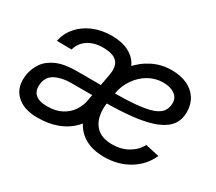

<svg xmlns="http://www.w3.org/2000/svg" viewBox="-108 -768 1116 993"><g transform="rotate(30 450.0 -271.0)"><path d="M188.5 7.8Q103.5 7.8 60.1 -37.1Q16.6 -82 29.3 -157.2Q36.1 -196.8 59.1 -229.7Q82 -262.7 127.4 -282.7Q172.9 -302.7 246.1 -302.7Q272.5 -302.7 296.1 -302.7Q319.8 -302.7 347.4 -302.5Q375 -302.2 412.6 -302.2L406.7 -234.9Q368.7 -234.9 328.1 -234.9Q287.6 -234.9 251.5 -234.9Q197.8 -234.9 159.9 -216.1Q122.1 -197.3 115.2 -155.3Q108.4 -111.8 130.9 -89.8Q153.3 -67.9 203.1 -67.9Q254.4 -67.9 289.6 -86.7Q324.7 -105.5 344.7 -135.5Q364.7 -165.5 370.6 -198.2L402.3 -371.1Q412.1 -424.3 388.4 -450.2Q364.7 -476.1 302.2 -476.1Q267.6 -476.1 239.5 -465.1Q211.4 -454.1 192.9 -434.1Q174.3 -414.1 167 -385.7L78.6 -386.7Q88.9 -436 121.3 -473.1Q153.8 -510.3 203.1 -531Q252.4 -551.8 312.5 -551.8Q374 -551.8 415.5 -530Q457 -508.3 475.6 -469.2Q494.1 -430.2 485.4 -378.4L443.4 -123.5L435.1 -123Q415.5 -85 381.8 -55.4Q348.1 -25.9 300 -9Q252 7.8 188.5 7.8ZM589.4 11.7Q522.9 11.7 476.6 -13.9Q430.2 -39.6 406 -89.1Q381.8 -138.7 381.8 -208.5Q381.8 -281.2 403.8 -343.8Q425.8 -406.2 465.1 -453.1Q504.4 -500 556.9 -526.4Q609.4 -552.7 670.4 -552.7Q723.6 -552.7 762.9 -534.4Q802.2 -516.1 823.7 -482.4Q845.2 -448.7 845.2 -402.8Q845.2 -357.4 821.5 -325.4Q797.9 -293.5 748 -273.4Q698.2 -253.4 621.1 -244.1Q543.9 -234.9 437 -234.9L447.8 -300.8Q537.1 -300.8 597.2 -306.2Q657.2 -311.5 692.4 -323.7Q727.5 -335.9 742.9 -356.4Q758.3 -377 758.3 -407.2Q758.3 -439 732.4 -457Q706.5 -475.1 664.1 -475.1Q617.2 -475.1 577.1 -451.9Q537.1 -428.7 509.8 -388.9Q482.4 -349.1 474.1 -299.3Q469.2 -270.5 466.6 -252.9Q463.9 -235.4 462.6 -224.4Q461.4 -213.4 461.4 -204.6Q461.4 -137.2 494.9 -101.3Q528.3 -65.4 592.8 -65.4Q646.5 -65.4 687.5 -89.1Q728.5 -112.8 748.5 -151.4L831.1 -133.3Q800.8 -65.4 736.3 -26.9Q671.9 11.7 589.4 11.7Z"/></g></svg>

Font: Inter 17pt
Style: Italic
Weight: 400
Italic angle: -9.3988°
Version: Version 4.001;git-66647c0bb